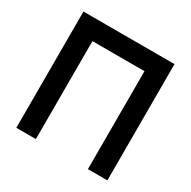

<svg xmlns="http://www.w3.org/2000/svg" viewBox="-160 -875 1024 1030"><g transform="rotate(30 352.0 -360.0)"><path d="M190.9 0H69.8V-720.2H633.8V0H513.2V-606.9H190.9Z"/></g></svg>

Font: Vela Sans Bd
Style: Bold
Weight: 700
Designer: Principal design: Mikhail Sharanda - project Manrope.
Design modification: Ravid Balaliev
Foundry: Mikhail Sharanda
Version: Version 1.001